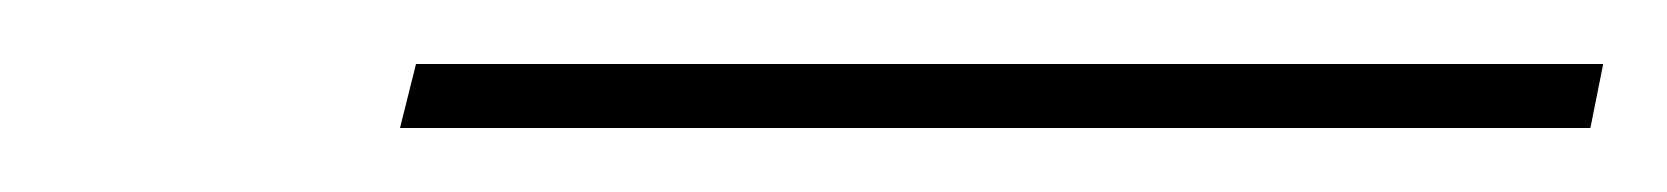

<svg xmlns="http://www.w3.org/2000/svg" viewBox="-20 -813 521 60"><path d="M105 -773 110 -793H481L477 -773Z"/></svg>

Font: Noto Serif Display ExtraCondensed
Style: Italic
Weight: 400
Width: 2
Italic angle: -12°
Designer: Monotype Design Team
Foundry: Monotype Imaging Inc.
Version: Version 2.009